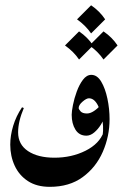

<svg xmlns="http://www.w3.org/2000/svg" viewBox="-20 -559 473 740"><path d="M379.9 -50.8 402.3 -99.6Q402.3 -33.7 376.2 26.1Q350.1 85.9 298.8 123.5Q247.6 161.1 171.9 161.1Q121.6 161.1 87.6 138.9Q53.7 116.7 36.6 79.6Q19.5 42.5 19.5 -1.5Q19.5 -36.6 30.8 -74Q42 -111.3 64.9 -145.5L71.8 -142.6Q49.8 -90.8 49.8 -48.8Q49.8 -2 88.1 23.4Q126.5 48.8 189.9 48.8Q255.9 48.8 309.6 22Q363.3 -4.9 379.9 -50.8ZM372.6 -21.5Q380.4 -53.7 375.5 -90.8Q370.6 -127.9 356.7 -154.1Q342.8 -180.2 322.8 -180.2Q313 -180.2 298.1 -167.2Q283.2 -154.3 283.2 -142.6Q283.2 -138.2 290.5 -129.9Q297.9 -121.6 315.4 -121.6Q329.6 -121.6 346.4 -134Q363.3 -146.5 368.2 -157.2L381.8 -108.4Q378.9 -94.7 368.4 -77.9Q357.9 -61 343.3 -48.6Q328.6 -36.1 313 -36.1Q285.2 -36.1 270.8 -59.3Q256.3 -82.5 256.3 -116.7Q256.3 -129.4 261.2 -154.5Q266.1 -179.7 275.9 -206.3Q285.6 -232.9 299.8 -251.7Q314 -270.5 332 -270.5Q354.5 -270.5 370.1 -244.4Q385.7 -218.3 394 -178.7Q402.3 -139.2 402.3 -99.6Q398.4 -73.7 390.6 -54.9Q382.8 -36.1 372.6 -21.5ZM331.1 -538.6Q364.3 -516.1 385.3 -484.4L331.1 -430.2Q310.5 -460.4 276.9 -484.4ZM284.7 -438Q317.9 -415.5 338.9 -383.8L284.7 -329.6Q264.2 -359.9 230.5 -383.8ZM378.9 -438Q412.1 -415.5 433.1 -383.8L378.9 -329.6Q358.4 -359.9 324.7 -383.8Z"/></svg>

Font: Lateef SemiBold
Style: Regular
Weight: 600
Designer: SIL International
Foundry: SIL International
Version: Version 4.200